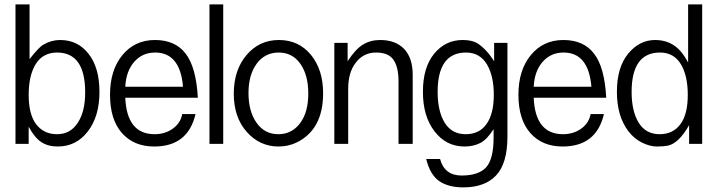

<svg xmlns="http://www.w3.org/2000/svg" viewBox="-20 -645 3140 853"><path d="M358.4 -234.9C358.4 -177.7 347.7 -132.8 325.2 -99.1C303.2 -65.4 272.9 -48.8 233.4 -48.8C194.3 -48.8 163.6 -63.5 141.1 -92.3C118.7 -121.6 107.4 -165 107.4 -223.1C107.4 -281.7 118.2 -327.6 139.2 -361.3C160.6 -394.5 191.9 -411.6 233.4 -411.6C316.9 -411.6 358.4 -352.5 358.4 -234.9ZM236.3 5.9C291.5 5.9 335.9 -16.6 370.1 -61C404.8 -106 421.9 -164.6 421.9 -236.3C421.9 -308.1 405.8 -364.7 373.5 -405.8C341.8 -446.8 299.3 -467.3 247.1 -467.3C221.2 -467.3 196.3 -460.4 172.9 -446.8C159.7 -439.5 139.2 -418 111.3 -382.3V-625.5H48.8V-5.9H107.4V-82C125 -49.3 144 -26.4 163.6 -13.7C183.6 -0.5 208 5.9 236.3 5.9Z M793 -259.8H536.6C539.1 -306.2 552.2 -342.8 576.2 -370.1C600.6 -397.9 631.3 -411.6 669.4 -411.6C743.2 -411.6 784.7 -360.8 793 -259.8ZM848.6 -138.2H789.6C784.7 -111.8 771 -90.3 748 -73.7C725.1 -57.1 697.8 -48.8 667 -48.8C584.5 -48.8 541 -103 536.6 -210.9H858.9C854 -301.3 835.9 -366.7 804.7 -406.7C773.9 -447.3 728 -467.3 668.5 -467.3C608.9 -467.3 560.5 -444.8 523.9 -400.4C487.3 -356 468.8 -297.4 468.8 -224.1C468.8 -150.9 486.3 -94.2 521.5 -54.2C556.6 -14.2 604.5 5.9 665 5.9C765.1 5.9 826.2 -42 848.6 -138.2Z M910.6 -5.9H971.7V-625.5H910.6Z M1120.6 -362.3C1145 -395 1177.2 -411.6 1218.3 -411.6C1258.8 -411.6 1291 -395 1314.5 -361.3C1337.9 -328.1 1349.6 -284.2 1349.6 -229.5C1349.6 -174.8 1337.9 -130.9 1313.5 -98.1C1289.1 -65.4 1256.8 -48.8 1216.8 -48.8C1176.3 -48.8 1144 -65.4 1120.1 -99.1C1096.2 -132.8 1084 -176.8 1084 -231.4C1084 -285.6 1096.2 -329.1 1120.6 -362.3ZM1216.8 5.9C1246.6 5.9 1272.9 0 1297.4 -11.7C1376 -49.8 1415.5 -123 1415.5 -230.5C1415.5 -300.3 1397.5 -357.4 1361.3 -401.4C1325.2 -445.3 1277.8 -467.3 1219.2 -467.3C1160.6 -467.3 1112.8 -444.8 1075.2 -400.4C1037.6 -356 1018.6 -298.8 1018.6 -229C1018.6 -159.2 1037.6 -102.5 1076.2 -59.1C1114.3 -16.1 1161.6 5.9 1216.8 5.9Z M1750.5 -5.9H1813.5V-313C1813.5 -362.8 1800.8 -400.9 1775.4 -427.7C1749.5 -454.1 1714.4 -467.3 1669.4 -467.3C1640.1 -467.3 1614.7 -460.4 1593.3 -447.3C1571.3 -434.6 1548.3 -409.7 1524.4 -373V-454.6H1465.3V-5.9H1526.9V-251C1526.9 -299.3 1538.1 -337.9 1561 -367.2C1584 -397 1613.8 -411.6 1650.4 -411.6C1687.5 -411.6 1713.4 -400.9 1728 -379.4C1743.2 -357.9 1750.5 -325.7 1750.5 -283.2Z M2050.3 -411.6C2091.3 -411.6 2122.1 -394 2143.1 -359.4C2163.6 -324.7 2173.8 -279.8 2173.8 -223.6C2173.8 -167.5 2163.1 -124.5 2141.6 -94.2C2120.6 -64 2089.4 -48.8 2048.8 -48.8C2008.3 -48.8 1977.5 -65.4 1956.1 -99.1C1935.1 -132.8 1924.3 -178.7 1924.3 -236.8C1924.3 -353 1966.3 -411.6 2050.3 -411.6ZM1935.1 61.5H1873.5C1884.8 107.4 1903.8 140.1 1930.7 159.2C1957.5 177.7 1993.2 187.5 2038.1 187.5C2101.6 187.5 2150.4 169.9 2183.6 134.8C2217.3 99.6 2234.4 42 2234.4 -38.1V-454.6H2175.3V-373C2153.3 -407.7 2128.9 -434.1 2102.1 -452.1C2086.4 -461.9 2064.5 -467.3 2035.6 -467.3C1984.4 -467.3 1941.9 -446.8 1908.7 -406.2C1875.5 -365.7 1858.9 -309.6 1858.9 -236.8C1858.9 -164.6 1876 -106 1910.6 -61.5C1944.8 -16.6 1989.3 5.9 2043.5 5.9C2070.8 5.9 2094.2 0.5 2113.8 -9.8C2133.8 -20 2153.3 -40.5 2172.9 -71.3V-33.2C2172.9 30.3 2161.6 74.2 2139.6 98.6C2117.2 122.6 2081.1 134.8 2030.8 134.8C1980.5 134.8 1948.2 110.4 1935.1 61.5Z M2607.4 -259.8H2351.1C2353.5 -306.2 2366.7 -342.8 2390.6 -370.1C2415 -397.9 2445.8 -411.6 2483.9 -411.6C2557.6 -411.6 2599.1 -360.8 2607.4 -259.8ZM2663.1 -138.2H2604C2599.1 -111.8 2585.4 -90.3 2562.5 -73.7C2539.6 -57.1 2512.2 -48.8 2481.4 -48.8C2398.9 -48.8 2355.5 -103 2351.1 -210.9H2673.3C2668.5 -301.3 2650.4 -366.7 2619.1 -406.7C2588.4 -447.3 2542.5 -467.3 2482.9 -467.3C2423.3 -467.3 2375 -444.8 2338.4 -400.4C2301.8 -356 2283.2 -297.4 2283.2 -224.1C2283.2 -150.9 2300.8 -94.2 2335.9 -54.2C2371.1 -14.2 2418.9 5.9 2479.5 5.9C2579.6 5.9 2640.6 -42 2663.1 -138.2Z M2912.1 -411.6C2953.1 -411.6 2983.9 -394.5 3004.9 -359.9C3025.4 -325.7 3035.6 -280.3 3035.6 -223.1C3035.6 -166.5 3024.9 -123 3002.9 -93.3C2981 -63.5 2950.2 -48.8 2910.2 -48.8C2869.6 -48.8 2839.4 -65.4 2817.9 -99.1C2796.9 -132.8 2786.1 -178.7 2786.1 -236.8C2786.1 -353 2828.1 -411.6 2912.1 -411.6ZM3041.5 -5.9H3099.6V-625.5H3037.1V-367.2C3026.4 -387.2 3015.6 -403.3 3004.9 -416C2975.6 -450.2 2937.5 -467.3 2890.6 -467.3C2843.8 -467.3 2803.7 -446.8 2770.5 -406.2C2737.3 -365.7 2720.7 -309.6 2720.7 -236.8C2720.7 -164.6 2737.8 -106 2772.5 -61C2788.6 -40 2808.6 -23.4 2831.5 -11.7C2855 0 2877.4 5.9 2898.4 5.9C2919.4 5.9 2936 4.4 2947.8 2C2980 -5.4 3011.2 -35.6 3041.5 -88.9Z"/></svg>

Font: Meera New
Style: Regular
Weight: 400
Designer: Hussain K H
Foundry: RIT
Version: 1.4.1